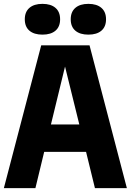

<svg xmlns="http://www.w3.org/2000/svg" viewBox="-21 -975 678 995"><path d="M-1 0 192.5 -740H443L636.5 0H471L425 -188H208L162.5 0ZM243 -330H390L316 -630ZM437 -795.5Q393.5 -795.5 369.5 -816Q345.5 -836.5 345.5 -875Q345.5 -913.5 369.5 -934.2Q393.5 -955 437 -955Q480.5 -955 504.5 -934.2Q528.5 -913.5 528.5 -875Q528.5 -836.5 504.5 -816Q480.5 -795.5 437 -795.5ZM199 -795.5Q155.5 -795.5 131.5 -816Q107.5 -836.5 107.5 -875Q107.5 -913.5 131.5 -934.2Q155.5 -955 199 -955Q242.5 -955 266.5 -934.2Q290.5 -913.5 290.5 -875Q290.5 -836.5 266.5 -816Q242.5 -795.5 199 -795.5Z"/></svg>

Font: Encode Sans Condensed ExtraBold
Style: Regular
Weight: 800
Width: 3
Designer: Multiple Designers
Foundry: Impallari Type
Version: Version 3.000; ttfautohint (v1.8.3) -l 8 -r 50 -G 200 -x 14 